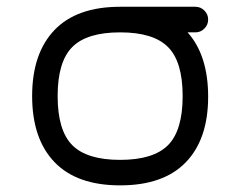

<svg xmlns="http://www.w3.org/2000/svg" viewBox="-20 -559 725 579"><path d="M569.3 -461.4H545.7Q607.7 -392.1 607.7 -267.3Q607.7 -139.4 540.4 -69.7Q473.1 0 342.3 0Q211.4 0 144.2 -70.3Q76.9 -140.6 76.9 -269.3Q76.9 -397.9 144.2 -468.3Q211.4 -538.6 342.3 -538.6H569.3Q585 -538.6 596.3 -527.2Q607.7 -515.9 607.7 -500Q607.7 -484.1 596.3 -472.8Q585 -461.4 569.3 -461.4ZM486.7 -417.1Q442.6 -461.4 342.3 -461.4Q241.9 -461.4 197.9 -417.1Q153.8 -372.8 153.8 -269.3Q153.8 -165.8 197.9 -121.3Q241.9 -76.9 342.3 -76.9Q442.6 -76.9 486.7 -121.3Q530.8 -165.8 530.8 -269.3Q530.8 -372.8 486.7 -417.1Z"/></svg>

Font: Tecnico
Style: Grueso
Weight: 700
Version: Version 1.3